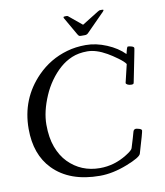

<svg xmlns="http://www.w3.org/2000/svg" viewBox="-93 -918 871 1011"><g transform="rotate(-10 343.0 -412.5)"><path d="M317.9 -830.1Q314.9 -834.5 314.9 -838.3Q314.9 -842 324 -842H334Q337.9 -842 345 -835L408 -783Q409.9 -781 411.9 -783L496.8 -835.9Q507.1 -842 510 -842H522.9Q528.8 -842 528.8 -839Q528.8 -835.9 522.9 -830.1Q431.9 -738 427.5 -733.6Q420.2 -726.1 409.9 -726.1H389.9Q381.8 -726.1 378.7 -728.1Q375.5 -730.2 370.8 -738ZM576.9 -440.9 600.1 -538.1Q591.8 -551.5 562.9 -572.8Q533.9 -594 510.3 -607.4Q453.6 -639.9 406.6 -639.9Q359.6 -639.9 323.7 -624.8Q287.8 -609.6 258.7 -583.7Q229.5 -557.9 204.8 -523.2Q180.2 -488.5 163.6 -449.7Q127.9 -366.9 127.9 -296.8Q127.9 -226.6 146.9 -176Q165.8 -125.5 198.2 -92.3Q266.4 -22.9 366.9 -22.9Q444.1 -22.9 511.7 -65.4Q544.9 -85.9 548.1 -96.9Q554.7 -116 563.5 -147.5Q572.3 -179 573 -180.9Q578.1 -199.2 600.1 -191.9Q618.9 -187.7 618.9 -179.4Q618.9 -171.1 585.9 -61Q580.1 -42.2 506.3 -13.4Q428.5 17.1 360.1 17.1Q198.2 17.1 109.9 -73.7Q32 -153.6 32 -291Q32 -451.9 142.1 -564.5Q210.2 -634 303.5 -660.6Q349.9 -674.1 404.4 -674.1Q459 -674.1 515.7 -650.3Q572.5 -626.5 607.9 -590.1Q608.6 -592.3 610 -597.8Q611.3 -603.3 612.5 -607.9Q613.8 -612.5 615.2 -617.4Q618.4 -627.9 622.1 -627.9Q631.1 -627.9 642.6 -624.3Q654.1 -620.6 654.1 -614Q654.1 -609.6 646 -569.8L633.5 -507.1Q628.9 -483.9 624.4 -461.7Q619.9 -439.5 619.1 -435.5Q618.4 -431.6 617.1 -429.9Q615.7 -428.2 613.5 -427.7Q610.4 -426.8 606 -426.8L603 -427Q593.3 -427 585.1 -431.3Q576.9 -435.5 576.9 -440.9Z"/></g></svg>

Font: Fanwood Text
Style: Italic
Weight: 400
Italic angle: -9°
Version: Version 1.101